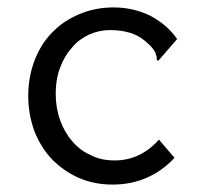

<svg xmlns="http://www.w3.org/2000/svg" viewBox="-20 -486 540 517"><path d="M457 -381C438 -408 414 -428 384 -444C355 -458 322 -466 286 -466C253 -466 222 -460 194 -448C165 -436 141 -420 120 -398C100 -378 84 -352 73 -323C62 -294 56 -262 56 -228C56 -193 62 -162 73 -132C84 -104 100 -78 120 -57C141 -36 165 -19 192 -7C220 5 250 11 283 11C349 11 405 -13 450 -61L408 -110C375 -73 335 -54 289 -54C266 -54 244 -58 225 -68C206 -76 189 -89 175 -105C161 -121 150 -140 142 -162C134 -184 130 -208 130 -234C130 -260 134 -284 142 -304C150 -326 161 -344 174 -358C187 -374 203 -385 220 -393C238 -401 257 -405 276 -405C315 -405 346 -396 369 -377C381 -367 389 -359 393 -353C397 -347 400 -342 400 -338C402 -334 402 -331 402 -328C401 -326 403 -324 406 -322Z"/></svg>

Font: Inconsolatazi4
Style: Regular
Weight: 400
Designer: Raph Levien, Kirill Tkachev
Foundry: Cyreal
Version: Version 1.013